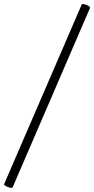

<svg xmlns="http://www.w3.org/2000/svg" viewBox="-71 -757 465 949"><path d="M-51 154 333 -735Q335 -739 346 -736Q357 -733 366.5 -727.5Q376 -722 374 -718L-9 170Q-11 173 -22 170.5Q-33 168 -42.5 162.5Q-52 157 -51 154Z"/></svg>

Font: Cormorant Garamond
Style: Bold Italic
Weight: 700
Italic angle: -10°
Designer: Christian Thalmann (Catharsis Fonts)
Foundry: Catharsis Fonts
Version: Version 4.000